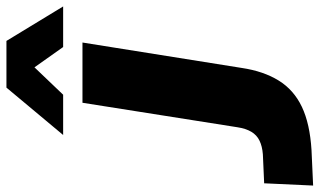

<svg xmlns="http://www.w3.org/2000/svg" viewBox="-248 -763 992 596"><g transform="rotate(-90 248.0 -465.0)"><path d="M-30 11 -23 -141 67 -145Q92 -147 109.5 -155.5Q127 -164 137 -181Q147 -198 151 -224L227 -705H414L335 -210Q325 -143 296 -96Q267 -49 214.5 -24Q162 1 80 6ZM127 -765 274 -941H419L526 -765H400L337 -854L252 -765Z"/></g></svg>

Font: Nunito Sans 10pt Black
Style: Italic
Weight: 900
Italic angle: -9°
Designer: Vernon Adams
Foundry: Vernon Adams
Version: Version 3.101;gftools[0.9.27]